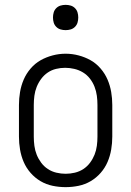

<svg xmlns="http://www.w3.org/2000/svg" viewBox="-20 -762 540 790"><path d="M250 8Q223 8 196.5 2.5Q170 -3 147 -16.5Q124 -30 106 -50.5Q88 -71 77.5 -95.5Q67 -120 62.5 -146.5Q58 -173 58 -200V-330Q58 -357 62.5 -383.5Q67 -410 77.5 -434.5Q88 -459 106 -480Q124 -501 147 -514Q170 -527 196.5 -534Q223 -541 250 -541Q277 -541 303.5 -534Q330 -527 353 -514Q376 -501 394 -480Q412 -459 422.5 -434.5Q433 -410 437.5 -383.5Q442 -357 442 -330V-200Q442 -173 437.5 -146.5Q433 -120 422.5 -95.5Q412 -71 394 -50.5Q376 -30 353 -16.5Q330 -3 303.5 2.5Q277 8 250 8ZM250 -47Q269 -47 288 -51.5Q307 -56 323 -66.5Q339 -77 350.5 -92.5Q362 -108 369 -125.5Q376 -143 378.5 -162Q381 -181 381 -200V-330Q381 -349 378.5 -368Q376 -387 369 -405Q362 -423 350 -438.5Q338 -454 321.5 -464Q305 -474 286 -478.5Q267 -483 248 -483Q229 -483 210.5 -478.5Q192 -474 176.5 -463.5Q161 -453 149.5 -437.5Q138 -422 131 -404.5Q124 -387 121.5 -368Q119 -349 119 -330V-200Q119 -181 121.5 -162Q124 -143 131 -125.5Q138 -108 149.5 -92.5Q161 -77 177 -66.5Q193 -56 212 -51.5Q231 -47 250 -47ZM250 -638Q239 -638 229 -641Q219 -644 211.5 -651.5Q204 -659 201 -669Q198 -679 198 -690Q198 -701 201 -711Q204 -721 211.5 -728.5Q219 -736 229 -739Q239 -742 250 -742Q261 -742 271 -739Q281 -736 288.5 -728.5Q296 -721 299 -711Q302 -701 302 -690Q302 -679 299 -669Q296 -659 288.5 -651.5Q281 -644 271 -641Q261 -638 250 -638Z"/></svg>

Font: Iosevka Term Light
Style: Regular
Weight: 300
Monospace: yes
Designer: Belleve Invis
Foundry: Belleve Invis
Version: Version 9.0.1; ttfautohint (v1.8.3)